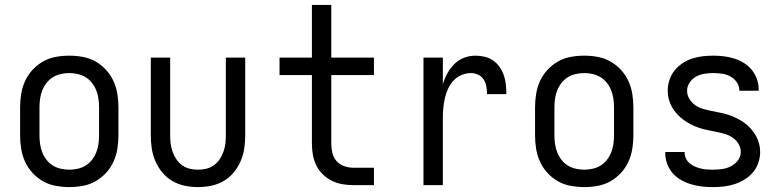

<svg xmlns="http://www.w3.org/2000/svg" viewBox="-20 -755 3190 783"><path d="M262 8Q235 8 207.5 3Q180 -2 156 -15.5Q132 -29 113 -49.5Q94 -70 82.5 -95Q71 -120 66.5 -147.5Q62 -175 62 -202V-318Q62 -345 66.5 -372.5Q71 -400 82.5 -425Q94 -450 113 -470.5Q132 -491 156 -504.5Q180 -518 207.5 -523Q235 -528 262 -528Q290 -528 317.5 -523Q345 -518 369 -504.5Q393 -491 412 -470.5Q431 -450 442.5 -425Q454 -400 458.5 -372.5Q463 -345 463 -318V-202Q463 -175 458.5 -147.5Q454 -120 442.5 -95Q431 -70 412 -49.5Q393 -29 369 -15.5Q345 -2 317.5 3Q290 8 262 8ZM263 -63Q280 -63 297.5 -67Q315 -71 329.5 -80Q344 -89 355 -103Q366 -117 372.5 -133.5Q379 -150 381.5 -167.5Q384 -185 384 -202V-318Q384 -335 381.5 -352.5Q379 -370 372.5 -386.5Q366 -403 355 -417Q344 -431 329.5 -440Q315 -449 297.5 -453Q280 -457 263 -457Q245 -457 227.5 -453Q210 -449 195.5 -440Q181 -431 170 -417Q159 -403 152.5 -386.5Q146 -370 143.5 -352.5Q141 -335 141 -318V-202Q141 -185 143.5 -167.5Q146 -150 152.5 -133.5Q159 -117 170 -103Q181 -89 195.5 -80Q210 -71 227.5 -67Q245 -63 263 -63Z M787 8Q760 8 733.5 2.5Q707 -3 683.5 -16.5Q660 -30 642.5 -51Q625 -72 614 -97Q603 -122 599 -148.5Q595 -175 595 -202V-520H674V-202Q674 -185 676 -168.5Q678 -152 684 -135.5Q690 -119 699.5 -105Q709 -91 723 -81Q737 -71 753.5 -67Q770 -63 787 -63Q805 -63 821.5 -67Q838 -71 852 -81Q866 -91 875.5 -105Q885 -119 891 -135.5Q897 -152 899 -168.5Q901 -185 901 -202V-520H980V-202Q980 -175 976 -148.5Q972 -122 961 -97Q950 -72 932.5 -51Q915 -30 891.5 -16.5Q868 -3 841.5 2.5Q815 8 787 8Z M1505 0H1421Q1398 0 1375.5 -4Q1353 -8 1333 -18Q1313 -28 1296.5 -44Q1280 -60 1270 -80.5Q1260 -101 1256 -123.5Q1252 -146 1252 -169V-449H1120V-520H1252V-735H1331V-520H1505V-449H1331V-169Q1331 -150 1335.5 -131Q1340 -112 1352.5 -98Q1365 -84 1383.5 -77.5Q1402 -71 1421 -71H1505Z M1707 0V-520H1786V-412Q1793 -435 1804.5 -456Q1816 -477 1833 -494Q1850 -511 1872.5 -519.5Q1895 -528 1919 -528Q1938 -528 1957 -523.5Q1976 -519 1991.5 -508Q2007 -497 2018 -481Q2029 -465 2035 -447Q2041 -429 2043 -409.5Q2045 -390 2045 -371H1966Q1966 -387 1963.5 -402Q1961 -417 1953 -430Q1945 -443 1930.5 -450Q1916 -457 1901 -457Q1881 -457 1862 -449Q1843 -441 1829.5 -426.5Q1816 -412 1807.5 -393.5Q1799 -375 1794.5 -355.5Q1790 -336 1788 -316Q1786 -296 1786 -276V0Z M2362 8Q2335 8 2307.5 3Q2280 -2 2256 -15.5Q2232 -29 2213 -49.5Q2194 -70 2182.5 -95Q2171 -120 2166.5 -147.5Q2162 -175 2162 -202V-318Q2162 -345 2166.5 -372.5Q2171 -400 2182.5 -425Q2194 -450 2213 -470.5Q2232 -491 2256 -504.5Q2280 -518 2307.5 -523Q2335 -528 2362 -528Q2390 -528 2417.5 -523Q2445 -518 2469 -504.5Q2493 -491 2512 -470.5Q2531 -450 2542.5 -425Q2554 -400 2558.5 -372.5Q2563 -345 2563 -318V-202Q2563 -175 2558.5 -147.5Q2554 -120 2542.5 -95Q2531 -70 2512 -49.5Q2493 -29 2469 -15.5Q2445 -2 2417.5 3Q2390 8 2362 8ZM2363 -63Q2380 -63 2397.5 -67Q2415 -71 2429.5 -80Q2444 -89 2455 -103Q2466 -117 2472.5 -133.5Q2479 -150 2481.5 -167.5Q2484 -185 2484 -202V-318Q2484 -335 2481.5 -352.5Q2479 -370 2472.5 -386.5Q2466 -403 2455 -417Q2444 -431 2429.5 -440Q2415 -449 2397.5 -453Q2380 -457 2363 -457Q2345 -457 2327.5 -453Q2310 -449 2295.5 -440Q2281 -431 2270 -417Q2259 -403 2252.5 -386.5Q2246 -370 2243.5 -352.5Q2241 -335 2241 -318V-202Q2241 -185 2243.5 -167.5Q2246 -150 2252.5 -133.5Q2259 -117 2270 -103Q2281 -89 2295.5 -80Q2310 -71 2327.5 -67Q2345 -63 2363 -63Z M2886 8Q2864 8 2842 5.5Q2820 3 2798.5 -3.5Q2777 -10 2757.5 -21Q2738 -32 2723.5 -48.5Q2709 -65 2701 -86.5Q2693 -108 2693 -130V-135H2772V-133Q2772 -120 2777.5 -108.5Q2783 -97 2792.5 -89Q2802 -81 2813.5 -76Q2825 -71 2837 -68Q2849 -65 2861.5 -64Q2874 -63 2886 -63Q2905 -63 2924 -65.5Q2943 -68 2960 -76.5Q2977 -85 2989 -100.5Q3001 -116 3001 -135Q3001 -153 2991.5 -168.5Q2982 -184 2967.5 -194Q2953 -204 2935.5 -209Q2918 -214 2900.5 -217.5Q2883 -221 2865.5 -224.5Q2848 -228 2831.5 -233.5Q2815 -239 2799 -247Q2783 -255 2768.5 -265.5Q2754 -276 2742 -289Q2730 -302 2721 -317.5Q2712 -333 2707.5 -350Q2703 -367 2703 -385Q2703 -407 2710 -428.5Q2717 -450 2730.5 -467Q2744 -484 2762.5 -496.5Q2781 -509 2802 -516Q2823 -523 2845 -525.5Q2867 -528 2889 -528Q2910 -528 2931.5 -525.5Q2953 -523 2974 -516.5Q2995 -510 3013.5 -498.5Q3032 -487 3045.5 -470.5Q3059 -454 3066.5 -433Q3074 -412 3074 -390V-385H2995V-387Q2995 -405 2984.5 -420Q2974 -435 2958 -443.5Q2942 -452 2924 -454.5Q2906 -457 2889 -457Q2870 -457 2852 -454Q2834 -451 2818.5 -442.5Q2803 -434 2792.5 -418.5Q2782 -403 2782 -385Q2782 -367 2791.5 -351.5Q2801 -336 2815.5 -326Q2830 -316 2847 -311Q2864 -306 2881.5 -302.5Q2899 -299 2916.5 -295.5Q2934 -292 2951 -286.5Q2968 -281 2984 -273Q3000 -265 3014.5 -255Q3029 -245 3041 -231.5Q3053 -218 3062 -202.5Q3071 -187 3075.5 -170Q3080 -153 3080 -135Q3080 -113 3072.5 -91Q3065 -69 3050.5 -52Q3036 -35 3016.5 -23Q2997 -11 2975.5 -4Q2954 3 2931.5 5.5Q2909 8 2886 8Z"/></svg>

Font: Iosevka Pride
Style: Regular
Weight: 400
Monospace: yes
Designer: Belleve Invis
Foundry: Belleve Invis
Version: Version 30.3.1; ttfautohint (v1.8.4)